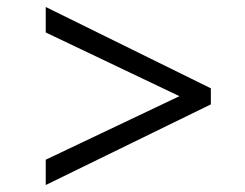

<svg xmlns="http://www.w3.org/2000/svg" viewBox="-20 -564 703 550"><path d="M111 -34V-106.5L494 -288.5L111 -471V-544L584 -311V-265Z"/></svg>

Font: Merriweather 96pt Black
Style: Regular
Weight: 900
Version: Version 2.100